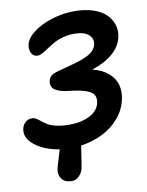

<svg xmlns="http://www.w3.org/2000/svg" viewBox="-98 -772 799 1047"><g transform="rotate(-10 302.0 -248.0)"><path d="M214.8 207Q175.8 207 158.7 183.3Q141.6 159.7 147.9 128.9Q150.4 115.2 162.4 77.6Q174.3 40 178.2 24.9Q94.7 11.7 43.2 -29.1Q-8.3 -69.8 2 -119.1Q6.3 -140.6 21.5 -154.3Q36.6 -168 58.1 -168Q70.3 -168 81.8 -160.9Q93.3 -153.8 106 -143.3Q118.7 -132.8 135.5 -122.6Q152.3 -112.3 183.1 -105.2Q213.9 -98.1 253.9 -98.1Q320.8 -98.1 367.9 -122.3Q415 -146.5 423.8 -190.9Q428.2 -217.3 418.5 -233.6Q408.7 -250 376.5 -261.7Q344.2 -273.4 284.2 -279.8Q230 -285.6 206.5 -303Q183.1 -320.3 189 -351.1Q193.8 -376.5 219.2 -388.2Q228.5 -392.1 242.9 -396.2Q257.3 -400.4 284.7 -407.5Q312 -414.6 324.2 -418Q390.6 -435.5 423.6 -455.6Q456.5 -475.6 462.9 -507.8Q469.2 -538.6 443.8 -560.3Q418.5 -582 363.8 -582Q331.1 -582 301 -573.5Q271 -564.9 249.5 -552.7Q228 -540.5 210 -528.3Q191.9 -516.1 176.5 -507.6Q161.1 -499 149.9 -499Q126 -499 115.5 -518.8Q105 -538.6 109.9 -565.9Q116.7 -599.6 156.7 -631.3Q196.8 -663.1 259.3 -683.1Q321.8 -703.1 388.2 -703.1Q445.8 -703.1 490.5 -688.2Q535.2 -673.3 560.8 -648.4Q586.4 -623.5 596.7 -591.6Q606.9 -559.6 600.1 -524.9Q580.1 -423.8 429.2 -372.1Q482.9 -359.4 516.1 -330.3Q549.3 -301.3 559.1 -264.6Q568.8 -228 560.1 -186Q548.3 -128.4 509.3 -83Q470.2 -37.6 415.8 -11Q361.3 15.6 296.9 24.9Q281.7 129.4 277.8 146Q273.4 169.9 255.4 188.5Q237.3 207 214.8 207Z"/></g></svg>

Font: Shantell Sans Bouncy
Style: Italic
Weight: 600
Italic angle: -11.31°
Designer: Stephen Nixon, Anya Danilova, Shantell Martin
Foundry: Arrow Type
Version: Version 1.006;[9816181b4]